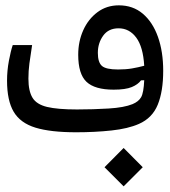

<svg xmlns="http://www.w3.org/2000/svg" viewBox="-20 -484 626 706"><path d="M259.8 2.4Q166 2.4 110.4 -14.6Q54.7 -31.7 30.3 -73Q5.9 -114.3 5.9 -187.5Q5.9 -224.1 12.7 -260.5Q19.5 -296.9 26.9 -318.4H98.1Q91.8 -278.3 88.1 -250.5Q84.5 -222.7 84.5 -194.8Q84.5 -149.4 99.4 -124.8Q114.3 -100.1 153.1 -90.8Q191.9 -81.5 263.2 -81.5Q322.8 -81.5 379.4 -85Q436 -88.4 467.3 -101.1Q489.7 -110.4 499 -126.7Q508.3 -143.1 510.3 -189L498.5 -188.5Q487.3 -173.3 464.4 -163.8Q441.4 -154.3 397.9 -154.3Q328.6 -154.3 298.1 -183.1Q267.6 -211.9 267.6 -282.7Q267.6 -331.5 286.1 -372.8Q304.7 -414.1 338.4 -439.2Q372.1 -464.4 417 -464.4Q468.8 -464.4 505.1 -433.6Q541.5 -402.8 560.8 -348.4Q580.1 -293.9 580.1 -223.6Q580.1 -148.4 560.1 -99.1Q540 -49.8 490.7 -28.3Q450.7 -10.7 389.9 -4.2Q329.1 2.4 259.8 2.4ZM510.3 -242.2Q506.3 -311.5 481 -345.7Q455.6 -379.9 416 -379.9Q378.9 -379.9 359.4 -352.8Q339.8 -325.7 339.8 -289.6Q339.8 -254.9 354.7 -241.7Q369.6 -228.5 414.1 -228.5Q442.9 -228.5 465.6 -232.4Q488.3 -236.3 510.3 -242.2ZM434.6 201.2 364.3 130.9 434.6 60.1 504.9 130.9Z"/></svg>

Font: Cascadia Code PL SemiLight
Style: Regular
Weight: 350
Monospace: yes
Designer: Aaron Bell
Foundry: Saja Typeworks
Version: Version 2404.023; ttfautohint (v1.8.4)